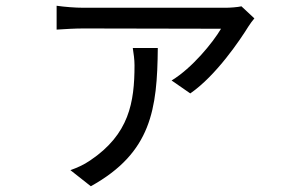

<svg xmlns="http://www.w3.org/2000/svg" viewBox="-20 -569 1040 668"><path d="M865 -505 820 -547C807 -544 780 -542 765 -542C717 -542 310 -542 271 -542C241 -542 205 -545 177 -549V-466C208 -468 241 -470 271 -470C310 -470 693 -469 749 -469C720 -420 648 -332 577 -289L642 -244C732 -306 816 -431 845 -478C850 -486 859 -498 865 -505ZM529 -402H442C445 -382 448 -362 448 -342C448 -212 429 -102 294 -11C271 5 247 15 225 23L296 79C507 -38 527 -189 529 -402Z"/></svg>

Font: Noto Sans CJK HK
Style: Regular
Weight: 400
Designer: Ryoko NISHIZUKA 西塚涼子 (kana, bopomofo & ideographs); Paul D. Hunt (Latin, Greek & Cyrillic); Sandoll Communications 산돌커뮤니
Foundry: Adobe
Version: Version 2.004;hotconv 1.0.118;makeotfexe 2.5.65603